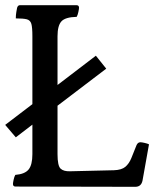

<svg xmlns="http://www.w3.org/2000/svg" viewBox="-25 -800 615 741"><path d="M-5 -318 100 -398V-660Q100 -694 96 -708Q92 -722 78.5 -725.5Q65 -729 36 -729Q36 -742 38 -753.5Q40 -765 41 -770Q44 -780 52 -780H270Q280 -780 280 -770Q280 -766 277.5 -754Q275 -742 271 -735Q227 -734 212 -717.5Q197 -701 197 -660V-472L345 -585L385 -535L197 -392V-205Q197 -160 209 -149Q221 -138 246 -139L415 -143Q444 -144 458.5 -156Q473 -168 482 -190L502 -240Q507 -251 517 -251Q522 -251 533 -248.5Q544 -246 550 -243L525 -103Q520 -79 497 -79L35 -80Q25 -80 25 -90Q25 -94 27.5 -106Q30 -118 34 -125Q71 -128 85.5 -146Q100 -164 100 -205V-319L36 -270Z"/></svg>

Font: Gowun Batang
Style: Bold
Weight: 700
Designer: Yanghee Ryu
Foundry: Yanghee Ryu
Version: Version 2.000